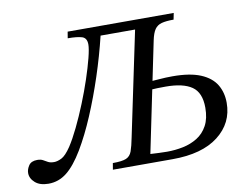

<svg xmlns="http://www.w3.org/2000/svg" viewBox="-118 -761 1135 877"><g transform="rotate(-10 450.0 -322.5)"><path d="M40 12Q0 12 -22 -7.5Q-44 -27 -44 -52Q-44 -69 -32.5 -86.5Q-21 -104 7 -104Q23 -104 33 -98.5Q43 -93 53.5 -87Q64 -81 82 -81Q97 -81 116.5 -90.5Q136 -100 161 -137Q182 -169 205.5 -217.5Q229 -266 251 -320.5Q273 -375 290.5 -427.5Q308 -480 318.5 -521.5Q329 -563 329 -583Q329 -613 307 -620Q285 -627 241 -627L246 -657H738L732 -627Q697 -627 676.5 -621.5Q656 -616 644.5 -599.5Q633 -583 626 -549L521 -41Q536 -40 560.5 -39Q585 -38 598 -38Q636 -38 672.5 -45.5Q709 -53 739 -71.5Q769 -90 787 -123Q805 -156 805 -206Q805 -276 764.5 -304Q724 -332 643 -332Q627 -332 604.5 -331.5Q582 -331 575 -330L585 -368Q592 -368 621 -370.5Q650 -373 682 -373Q763 -373 812 -352.5Q861 -332 883 -295.5Q905 -259 905 -211Q905 -117 829.5 -58.5Q754 0 617 0H340L345 -30Q388 -30 407 -38Q426 -46 434 -68Q442 -90 450 -131L551 -613H391Q369 -522 339 -431Q309 -340 274.5 -258.5Q240 -177 202 -113Q163 -48 125 -18Q87 12 40 12Z"/></g></svg>

Font: STIX Two Text
Style: Italic
Weight: 400
Italic angle: -12°
Designer: Ross Mills, John Hudson & Paul Hanslow, Tiro Typeworks Ltd; with prior portions MicroPress Inc. and Coen Hoffman, Elsevi
Foundry: Tiro Typeworks Ltd
Version: Version 2.13 b171